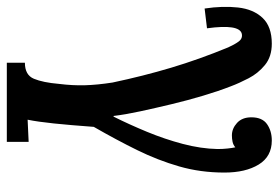

<svg xmlns="http://www.w3.org/2000/svg" viewBox="-164 -415 817 563"><g transform="rotate(90 244.5 -133.5)"><path d="M147 255V202Q183 202 194 175.5Q205 149 209 102Q214 62 213 26Q212 -10 205 -55Q186 -145 161.5 -227Q137 -309 102 -394Q94 -412 85 -424.5Q76 -437 62 -434Q33 -427 46 -332L-12 -325Q-20 -378 -15 -423Q-10 -468 15.5 -495Q41 -522 91 -522Q129 -522 153.5 -502Q178 -482 192.5 -454Q207 -426 216 -402Q230 -366 243.5 -321Q257 -276 268.5 -228Q280 -180 289.5 -136Q299 -92 303 -58H305Q328 -104 349.5 -156Q371 -208 385 -261Q399 -314 400 -363Q400 -378 398.5 -392Q397 -406 395 -415Q388 -409 379 -407Q370 -405 360 -405Q340 -405 323.5 -420Q307 -435 307 -462Q307 -494 327 -508Q347 -522 375 -522Q422 -522 445.5 -483.5Q469 -445 469 -383Q469 -313 451 -250.5Q433 -188 403 -127Q373 -66 335 0Q330 69 325 117Q320 165 314 194L379 191V255Z"/></g></svg>

Font: Lora SemiBold
Style: Italic
Weight: 600
Italic angle: -3°
Designer: Olga Karpushina, Alexei Vanyashin (Cyrillic)
Foundry: Cyreal
Version: Version 3.011; ttfautohint (v1.8.4.7-5d5b)